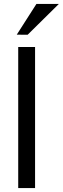

<svg xmlns="http://www.w3.org/2000/svg" viewBox="-20 -953 318 973"><path d="M72.3 0V-714.8H157.7V0ZM120.1 -776.9 64.9 -777.3 164.6 -933.1H278.3Z"/></svg>

Font: Pontano Sans
Style: Regular
Weight: 400
Designer: Vernon Adams
Foundry: Vernon Adams
Version: Version 2.001